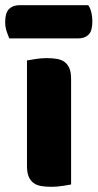

<svg xmlns="http://www.w3.org/2000/svg" viewBox="-47 -712 376 740"><path d="M227 -1Q216 1 194.5 4.5Q173 8 151 8Q129 8 111.5 5Q94 2 82 -7Q70 -16 63.5 -31.5Q57 -47 57 -72V-479Q68 -481 89.5 -484.5Q111 -488 133 -488Q155 -488 172.5 -485Q190 -482 202 -473Q214 -464 220.5 -448.5Q227 -433 227 -408ZM-11 -564Q-16 -575 -21.5 -591.5Q-27 -608 -27 -626Q-27 -663 -12 -677.5Q3 -692 28 -692H293Q301 -681 305 -664.5Q309 -648 309 -630Q309 -593 294.5 -578.5Q280 -564 255 -564Z"/></svg>

Font: Baloo Paaji
Style: Regular
Weight: 400
Designer: Shuchita Grover and Ek Type
Foundry: Ek Type
Version: Version 1.007;PS 1.000;hotconv 1.0.88;makeotf.lib2.5.647800